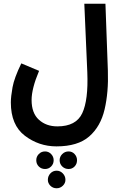

<svg xmlns="http://www.w3.org/2000/svg" viewBox="-20 -741 659 1027"><path d="M38 -193Q38 -72 113 -15Q188 42 282 42Q396 42 457 -11Q518 -64 539.5 -156Q561 -248 557 -363L544 -721H431L447 -354Q453 -206 420 -135.5Q387 -65 287 -65Q227 -65 188 -100.5Q149 -136 149 -206Q149 -267 189 -362L94 -402Q56 -324 47 -274Q38 -224 38 -193ZM221 163Q240 163 253.5 149.5Q267 136 267 116Q267 97 253.5 83Q240 69 221 69Q201 69 187.5 83Q174 97 174 116Q174 136 187.5 149.5Q201 163 221 163ZM347 163Q366 163 379 149.5Q392 136 392 116Q392 97 379 83Q366 69 347 69Q327 69 313 83Q299 97 299 116Q299 136 313 149.5Q327 163 347 163ZM283 266Q302 266 316 252.5Q330 239 330 221Q330 201 316 186.5Q302 172 283 172Q263 172 249.5 186.5Q236 201 236 221Q236 239 249.5 252.5Q263 266 283 266Z"/></svg>

Font: Noto Sans Arabic UI ExtraCondensed Semi
Style: Regular
Weight: 600
Width: 3
Designer: Nadine Chahine - Monotype Design Team
Foundry: Monotype Imaging Inc.
Version: Version 1.900